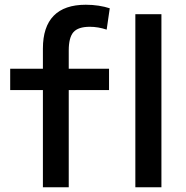

<svg xmlns="http://www.w3.org/2000/svg" viewBox="-20 -790 786 810"><path d="M161 0V-410H23V-500H161V-585Q161 -677 206.5 -723.5Q252 -770 342 -770Q370 -770 396 -766Q422 -762 443 -755L430 -665Q394 -677 359 -677Q310 -677 290 -654.5Q270 -632 270 -577V-500H440V-410H270V0ZM551 0V-730H661V0Z"/></svg>

Font: M PLUS 1 Medium
Style: Regular
Weight: 500
Designer: Coji Morishita
Foundry: UNDERFOREST DESIGN
Version: Version 1.001